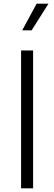

<svg xmlns="http://www.w3.org/2000/svg" viewBox="-20 -1018 292 1038"><path d="M94 -745H159V0H94ZM178 -998H242L151 -854H100Z"/></svg>

Font: Eudoxus Sans Light
Style: Regular
Weight: 300
Designer: Stijn de Vries
Foundry: tokotype
Version: Version 2.005